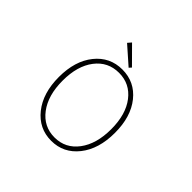

<svg xmlns="http://www.w3.org/2000/svg" viewBox="-216 -1176 1432 1432"><g transform="rotate(45 500.0 -460.5)"><path d="M204.1 -365.2Q204.1 -534.2 286.6 -636.7Q369.1 -739.3 500 -739.3Q630.9 -739.3 712.9 -637.2Q794.9 -535.2 794.9 -365.2Q794.9 -195.3 712.4 -91.3Q629.9 12.7 500 12.7Q370.1 12.7 287.1 -91.3Q204.1 -195.3 204.1 -365.2ZM500 -704.1Q383.8 -704.1 313.5 -612.3Q243.2 -520.5 243.2 -365.2Q243.2 -210 314 -116.2Q384.8 -22.5 500 -22.5Q615.2 -22.5 685.5 -116.2Q755.9 -210 755.9 -365.2Q755.9 -520.5 685.5 -612.3Q615.2 -704.1 500 -704.1ZM523.4 -781.2 383.8 -904.3 408.2 -932.6 540 -799.8Z"/></g></svg>

Font: Gen Shin Gothic Monospace ExtraLight
Style: Regular
Weight: 200
Designer: [Source Han Sans]
Ryoko NISHIZUKA  (kana & ideographs); Paul D. Hunt (Latin, Greek & Cyrillic); Wenlong ZHANG  (bopomofo
Version: Version 1.002.20150607